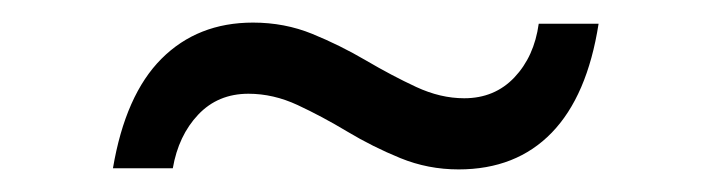

<svg xmlns="http://www.w3.org/2000/svg" viewBox="-20 -406 630 170"><path d="M80 -257Q91 -322 123 -354Q155 -386 204 -386Q232 -386 256.5 -376Q281 -366 304 -352.5Q327 -339 348.5 -329Q370 -319 391 -319Q418 -319 435.5 -337.5Q453 -356 457 -385H510Q500 -321 468.5 -288.5Q437 -256 386 -256Q359 -256 334.5 -266Q310 -276 287.5 -289.5Q265 -303 243.5 -313Q222 -323 200 -323Q173 -323 155.5 -304.5Q138 -286 133 -257Z"/></svg>

Font: Host Grotesk Light
Style: Regular
Weight: 300
Designer: Doukan Karapınar
Foundry: Element Type
Version: Version 1.003